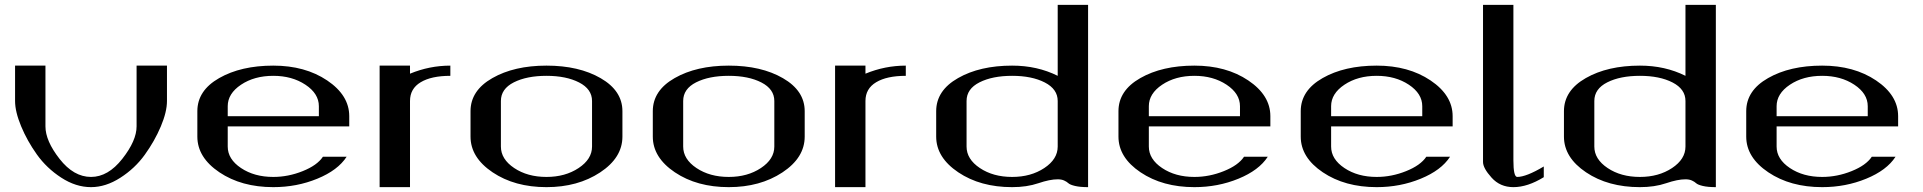

<svg xmlns="http://www.w3.org/2000/svg" viewBox="-20 -770 7913 790"><path d="M667 -500Q667 -500 667 -354.5Q667 -309.6 641.6 -249.5Q616.2 -189.5 575.7 -133.3Q535.2 -77.1 475.1 -38.6Q415 0 354.5 0Q292 0 231.9 -39.1Q171.9 -78.1 131.8 -134.3Q91.8 -190.4 66.9 -250.5Q42 -310.5 42 -354.5V-500H167V-250Q167 -190.4 225.1 -116.2Q283.2 -42 354.5 -42Q424.8 -42 483.4 -116.7Q542 -191.4 542 -250V-500Z M1417 -250H917V-167Q917 -115.2 971.7 -78.6Q1026.4 -42 1104.5 -42Q1166 -42 1225.6 -65.9Q1285.2 -89.8 1308.6 -125H1406.2Q1370.1 -69.3 1285.6 -34.7Q1201.2 0 1104.5 0Q973.6 0 882.8 -61Q792 -122.1 792 -208V-312.5Q792 -397.5 881.8 -448.7Q971.7 -500 1104.5 -500Q1235.4 -500 1326.2 -439Q1417 -377.9 1417 -292ZM917 -292H1292V-333Q1292 -384.8 1236.8 -421.4Q1181.6 -458 1104.5 -458Q1026.4 -458 971.7 -421.4Q917 -384.8 917 -333Z M1833 -500V-458Q1754.9 -458 1710.9 -431.6Q1667 -405.3 1667 -354.5V0H1542V-500H1667V-466.8Q1747.1 -500 1833 -500Z M2416 -167V-354.5Q2416 -403.3 2362.8 -430.7Q2309.6 -458 2228.5 -458Q2147.5 -458 2094.2 -431.2Q2041 -404.3 2041 -354.5V-167Q2041 -115.2 2095.7 -78.6Q2150.4 -42 2228.5 -42Q2305.7 -42 2360.8 -78.6Q2416 -115.2 2416 -167ZM2541 -208Q2541 -121.1 2449.2 -60.5Q2357.4 0 2228.5 0Q2097.7 0 2006.8 -61Q1916 -122.1 1916 -208V-312.5Q1916 -397.5 2005.9 -448.7Q2095.7 -500 2228.5 -500Q2362.3 -500 2451.7 -448.2Q2541 -396.5 2541 -312.5Z M3166 -167V-354.5Q3166 -403.3 3112.8 -430.7Q3059.6 -458 2978.5 -458Q2897.5 -458 2844.2 -431.2Q2791 -404.3 2791 -354.5V-167Q2791 -115.2 2845.7 -78.6Q2900.4 -42 2978.5 -42Q3055.7 -42 3110.8 -78.6Q3166 -115.2 3166 -167ZM3291 -208Q3291 -121.1 3199.2 -60.5Q3107.4 0 2978.5 0Q2847.7 0 2756.8 -61Q2666 -122.1 2666 -208V-312.5Q2666 -397.5 2755.9 -448.7Q2845.7 -500 2978.5 -500Q3112.3 -500 3201.7 -448.2Q3291 -396.5 3291 -312.5Z M3707 -500V-458Q3628.9 -458 3585 -431.6Q3541 -405.3 3541 -354.5V0H3416V-500H3541V-466.8Q3621.1 -500 3707 -500Z M4457 0Q4423.8 0 4403.3 -4.9Q4382.8 -9.8 4376 -16.1Q4369.1 -22.5 4358.4 -27.3Q4347.7 -32.2 4332 -32.2Q4299.8 -32.2 4252.4 -16.1Q4205.1 0 4144.5 0Q4013.7 0 3922.9 -61Q3832 -122.1 3832 -208V-312.5Q3832 -397.5 3921.9 -448.7Q4011.7 -500 4144.5 -500Q4248 -500 4332 -458V-750H4457ZM4332 -167V-354.5Q4332 -403.3 4278.8 -430.7Q4225.6 -458 4144.5 -458Q4063.5 -458 4010.3 -431.2Q3957 -404.3 3957 -354.5V-167Q3957 -115.2 4011.7 -78.6Q4066.4 -42 4144.5 -42Q4221.7 -42 4276.9 -78.6Q4332 -115.2 4332 -167Z M5207 -250H4707V-167Q4707 -115.2 4761.7 -78.6Q4816.4 -42 4894.5 -42Q4956.1 -42 5015.6 -65.9Q5075.2 -89.8 5098.6 -125H5196.3Q5160.2 -69.3 5075.7 -34.7Q4991.2 0 4894.5 0Q4763.7 0 4672.9 -61Q4582 -122.1 4582 -208V-312.5Q4582 -397.5 4671.9 -448.7Q4761.7 -500 4894.5 -500Q5025.4 -500 5116.2 -439Q5207 -377.9 5207 -292ZM4707 -292H5082V-333Q5082 -384.8 5026.9 -421.4Q4971.7 -458 4894.5 -458Q4816.4 -458 4761.7 -421.4Q4707 -384.8 4707 -333Z M5957 -250H5457V-167Q5457 -115.2 5511.7 -78.6Q5566.4 -42 5644.5 -42Q5706.1 -42 5765.6 -65.9Q5825.2 -89.8 5848.6 -125H5946.3Q5910.2 -69.3 5825.7 -34.7Q5741.2 0 5644.5 0Q5513.7 0 5422.9 -61Q5332 -122.1 5332 -208V-312.5Q5332 -397.5 5421.9 -448.7Q5511.7 -500 5644.5 -500Q5775.4 -500 5866.2 -439Q5957 -377.9 5957 -292ZM5457 -292H5832V-333Q5832 -384.8 5776.9 -421.4Q5721.7 -458 5644.5 -458Q5566.4 -458 5511.7 -421.4Q5457 -384.8 5457 -333Z M6207 -750V-110.4Q6207 -42 6222.7 -42Q6259.8 -42 6332 -85Q6332 -85 6332 -41Q6265.6 0 6207 0Q6152.3 0 6117.2 -39.1Q6082 -78.1 6082 -103.5V-750Z M7040 0Q7006.8 0 6986.3 -4.9Q6965.8 -9.8 6959 -16.1Q6952.1 -22.5 6941.4 -27.3Q6930.7 -32.2 6915 -32.2Q6882.8 -32.2 6835.4 -16.1Q6788.1 0 6727.5 0Q6596.7 0 6505.9 -61Q6415 -122.1 6415 -208V-312.5Q6415 -397.5 6504.9 -448.7Q6594.7 -500 6727.5 -500Q6831.1 -500 6915 -458V-750H7040ZM6915 -167V-354.5Q6915 -403.3 6861.8 -430.7Q6808.6 -458 6727.5 -458Q6646.5 -458 6593.3 -431.2Q6540 -404.3 6540 -354.5V-167Q6540 -115.2 6594.7 -78.6Q6649.4 -42 6727.5 -42Q6804.7 -42 6859.9 -78.6Q6915 -115.2 6915 -167Z M7790 -250H7290V-167Q7290 -115.2 7344.7 -78.6Q7399.4 -42 7477.5 -42Q7539.1 -42 7598.6 -65.9Q7658.2 -89.8 7681.6 -125H7779.3Q7743.2 -69.3 7658.7 -34.7Q7574.2 0 7477.5 0Q7346.7 0 7255.9 -61Q7165 -122.1 7165 -208V-312.5Q7165 -397.5 7254.9 -448.7Q7344.7 -500 7477.5 -500Q7608.4 -500 7699.2 -439Q7790 -377.9 7790 -292ZM7290 -292H7665V-333Q7665 -384.8 7609.9 -421.4Q7554.7 -458 7477.5 -458Q7399.4 -458 7344.7 -421.4Q7290 -384.8 7290 -333Z"/></svg>

Font: okolaks
Style: Bold
Weight: 600
Width: 8
Version: Version 000.6.0